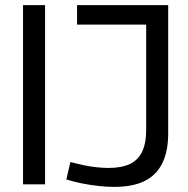

<svg xmlns="http://www.w3.org/2000/svg" viewBox="-20 -720 735 750"><path d="M70 0V-700H156V0ZM239 -19 255 -87Q282 -80 308 -74.5Q334 -69 359 -66.5Q384 -64 405 -64Q453 -64 485.5 -78.5Q518 -93 534.5 -126Q551 -159 551 -214V-624H281V-700H637V-198Q637 -130 614.5 -83.5Q592 -37 546 -13.5Q500 10 426 10Q397 10 365 6.5Q333 3 300.5 -3.5Q268 -10 239 -19Z"/></svg>

Font: Georama ExtraCondensed Thin
Style: Regular
Weight: 400
Version: Version 1.001